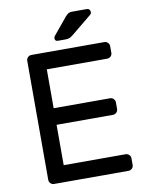

<svg xmlns="http://www.w3.org/2000/svg" viewBox="-96 -958 784 1026"><g transform="rotate(-10 296.0 -445.0)"><path d="M181 -309H487Q498 -309 506 -317Q514 -325 514 -336V-372Q514 -383 506 -391Q498 -399 487 -399H181V-610H509Q520 -610 528 -618Q536 -626 536 -637V-673Q536 -684 528 -692Q520 -700 509 -700H113Q102 -700 94 -692Q86 -684 86 -673V-27Q86 -16 94 -8Q102 0 113 0H517Q528 0 536 -8Q544 -16 544 -27V-63Q544 -74 536 -82Q528 -90 517 -90H181ZM368 -890H447Q456 -890 461 -884.5Q466 -879 466 -870Q466 -863 461 -858L350 -767Q339 -758 330.5 -754Q322 -750 308 -750H266Q250 -750 250 -766Q250 -774 255 -779L331 -871Q342 -883 349 -886.5Q356 -890 368 -890Z"/></g></svg>

Font: Rubik
Style: Regular
Weight: 400
Designer: Hubert & Fischer
Foundry: Hubert & Fischer
Version: Version 1.100